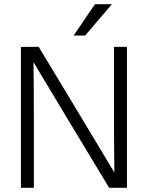

<svg xmlns="http://www.w3.org/2000/svg" viewBox="-20 -898 707 918"><path d="M332 -728H387L515 -878H434ZM80 0H142V-285C142 -423.7 141.3 -529 140 -601L331 -283L502 0H587V-674H525V-388C525 -247.3 525.7 -142.3 527 -73L337 -389L165 -674H80Z"/></svg>

Font: Hind Light
Style: Regular
Weight: 300
Designer: Manushi Parikh, Satya Rajpurohit
Foundry: Indian Type Foundry
Version: Version 1.201;PS 1.0;hotconv 1.0.78;makeotf.lib2.5.61930; tt